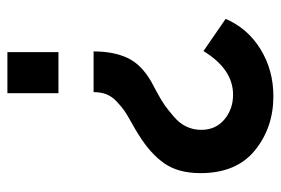

<svg xmlns="http://www.w3.org/2000/svg" viewBox="-140 -406 759 519"><g transform="rotate(-90 239.5 -146.5)"><path d="M358 -506V-368H247V-506ZM360 -273Q360 -219 342.5 -181.5Q325 -144 278 -117Q274 -115 250 -102Q226 -89 213.5 -80Q201 -71 183 -55.5Q165 -40 156.5 -21.5Q148 -3 148 18Q148 57 176 80.5Q204 104 243 104Q312 104 361 24L448 84Q422 144 365.5 178.5Q309 213 239 213Q154 213 92.5 163Q31 113 31 16Q31 -44 57.5 -82Q84 -120 136 -152Q145 -158 167.5 -170.5Q190 -183 200 -190Q210 -197 224 -210Q238 -223 244 -238Q250 -253 250 -273Z"/></g></svg>

Font: Raleway-v4020
Style: Bold
Weight: 700
Designer: Matt McInerney, Pablo Impallari, Rodrigo Fuenzalida
Foundry: Matt McInerney, Pablo Impallari, Rodrigo Fuenzalida
Version: Version 4.020;PS 004.020;hotconv 1.0.88;makeotf.lib2.5.64775